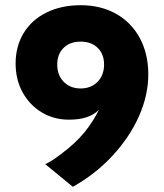

<svg xmlns="http://www.w3.org/2000/svg" viewBox="-20 -698 630 738"><path d="M211 -103Q269 -146 303.5 -188Q338 -230 360 -276Q324 -238 245 -238Q187 -238 140.5 -266Q94 -294 67 -343Q40 -392 40 -454Q40 -520 71 -571Q102 -622 159 -650Q216 -678 290 -678Q367 -678 426 -645Q485 -612 517.5 -551.5Q550 -491 550 -412Q550 -332 514 -251Q478 -170 412 -99Q346 -28 260 20L154 -67Q178 -78 211 -103ZM380 -450Q380 -490 355.5 -514Q331 -538 290 -538Q249 -538 224.5 -514Q200 -490 200 -450Q200 -409 225 -383.5Q250 -358 290 -358Q330 -358 355 -383.5Q380 -409 380 -450Z"/></svg>

Font: Madhuban Bold
Style: Regular
Weight: 700
Designer: jaikishan Patel
Foundry: MagicType
Version: Version 1.000